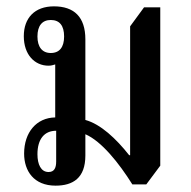

<svg xmlns="http://www.w3.org/2000/svg" viewBox="-20 -575 601 605"><path d="M155 10C210 10 249 -14 249 -85V-152C300 -130 355 -61 397 6H441L485 -53V-552H434L390 -492V-86H387C346 -138 297 -184 249 -197V-451C249 -522 213 -555 150 -555C89 -555 55 -518 55 -461C55 -403 89 -368 133 -368C141 -368 148 -370 154 -372V-205C95 -204 56 -158 56 -91C56 -36 87 10 155 10ZM140 -408C113 -408 98 -427 98 -460C98 -494 113 -512 140 -512C168 -512 182 -494 182 -460C182 -427 168 -408 140 -408ZM133 -33C109 -33 98 -57 98 -89C98 -137 120 -163 157 -163V-66C157 -46 151 -33 133 -33Z"/></svg>

Font: Noto Serif Thai Condensed Medium
Style: Regular
Weight: 500
Width: 3
Designer: Monotype Design Team
Foundry: Monotype Imaging Inc.
Version: Version 2.002